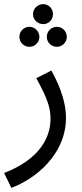

<svg xmlns="http://www.w3.org/2000/svg" viewBox="-46 -681 399 931"><path d="M164 -564C190 -564 211 -586 211 -612C211 -639 190 -661 164 -661C136 -661 114 -639 114 -612C114 -586 136 -564 164 -564ZM97 -454C123 -454 145 -476 145 -502C145 -529 123 -551 97 -551C69 -551 48 -529 48 -502C48 -476 69 -454 97 -454ZM230 -454C256 -454 278 -476 278 -502C278 -529 256 -551 230 -551C202 -551 181 -529 181 -502C181 -476 202 -454 230 -454ZM9 230C123 188 274 70 274 -111C274 -172 253 -250 203 -339L130 -302C181 -209 199 -161 199 -106C199 -15 148 90 -26 158Z"/></svg>

Font: Noto Sans Arabic UI SmCn
Style: Regular
Weight: 400
Width: 4
Designer: Monotype Design Team, Nadine Chahine and Nizar Qandah
Foundry: Monotype Imaging Inc.
Version: Version 2.010